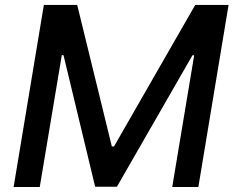

<svg xmlns="http://www.w3.org/2000/svg" viewBox="-20 -747 938 767"><path d="M155.2 -727.3 34.4 0H138.8L226.9 -526.6H233.7L360.1 -1.1H447.1L748.9 -526.3H755.7L668 0H772.4L893.1 -727.3H759.9L435.4 -161.9H426.8L288.4 -727.3Z"/></svg>

Font: Magic Ui Pro Medium
Style: Italic
Weight: 500
Italic angle: -9.39999°
Designer: Stefan Endress, Andreas Faust
Version: Version 1.000;FEAKit 1.0